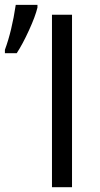

<svg xmlns="http://www.w3.org/2000/svg" viewBox="-34 -775 415 795"><path d="M181.2 0V-713.9H264.2V0ZM121.1 -754.9V-743.7Q112.3 -707 85.9 -649.4Q59.6 -591.8 35.2 -554.7H-13.7V-568.8Q15.1 -646.5 31.2 -754.9Z"/></svg>

Font: OpenSans
Style: Regular
Weight: 400
Foundry: Ascender Corporation
Version: Version 1.10